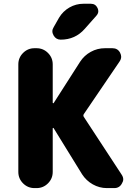

<svg xmlns="http://www.w3.org/2000/svg" viewBox="-20 -1008 721 1008"><path d="M290 -915Q310.5 -949.2 344.7 -968.8Q378.9 -988.3 418 -988.3H457Q481.4 -988.3 492.2 -965.8Q496.1 -957 496.1 -949.2Q496.1 -936.5 485.4 -924.8L424.8 -856.4Q375 -799.8 298.8 -799.8Q274.4 -799.8 261.7 -821.3Q254.9 -833 254.9 -843.8Q254.9 -854.5 261.7 -865.2ZM261.7 -335Q260.7 -336.9 258.8 -336.4Q256.8 -335.9 256.8 -334V-105.5Q256.8 -70.3 231.9 -45.4Q207 -20.5 171.9 -20.5H161.1Q126 -20.5 101.1 -45.4Q76.2 -70.3 76.2 -105.5V-669.9Q76.2 -705.1 101.1 -730Q126 -754.9 161.1 -754.9H171.9Q207 -754.9 231.9 -730Q256.8 -705.1 256.8 -669.9V-468.8Q256.8 -466.8 258.8 -466.3Q260.7 -465.8 261.7 -466.8L400.4 -683.6Q421.9 -716.8 456.5 -735.8Q491.2 -754.9 531.2 -754.9H570.3Q597.7 -754.9 610.4 -731.4Q616.2 -719.7 616.2 -710Q616.2 -697.3 607.4 -684.6L420.9 -410.2Q415 -402.3 419.9 -394.5L618.2 -91.8Q627 -79.1 627 -66.4Q627 -55.7 620.1 -44.9Q607.4 -20.5 580.1 -20.5H541Q502 -20.5 467.3 -40Q432.6 -59.6 411.1 -92.8Z"/></svg>

Font: Gen Jyuu GothicX Heavy
Style: Bold
Weight: 900
Designer: [Source Han Sans]
Ryoko NISHIZUKA  (kana & ideographs); Paul D. Hunt (Latin, Greek & Cyrillic); Wenlong ZHANG  (bopomofo
Version: Version 1.002.20150607